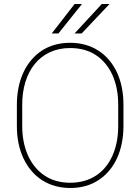

<svg xmlns="http://www.w3.org/2000/svg" viewBox="-20 -936 706 966"><path d="M601.1 -408.7C601.1 -470.7 590.3 -524.9 568.4 -571.8C524.4 -665.5 441.9 -720.7 332.5 -720.7C278.3 -720.7 231 -707.5 190.9 -681.6C110.8 -628.9 64.9 -532.2 64.9 -408.7V-302.2C64.9 -240.2 76.2 -186 98.1 -139.2C142.6 -45.4 224.6 9.8 333.5 9.8C388.2 9.8 435.5 -3.4 475.6 -29.8C555.7 -82 601.1 -178.7 601.1 -302.2ZM574.7 -302.2C574.7 -246.6 565.4 -197.3 546.4 -154.3C508.8 -68.4 435.5 -16.6 333.5 -16.6C282.7 -16.6 239.3 -28.8 203.6 -53.2C131.3 -102.1 91.8 -190.9 91.8 -302.2V-409.7C91.8 -576.2 180.7 -694.3 332.5 -694.3C383.8 -694.3 427.2 -682.1 463.4 -658.2C535.6 -609.4 574.7 -521 574.7 -409.7ZM390.6 -767.6 531.2 -916H492.2L355 -767.6ZM273.9 -767.6 392.6 -916H355.5L240.2 -767.6Z"/></svg>

Font: Vazirmatn Thin
Style: Regular
Weight: 100
Designer: Saber Rastikerdar
Foundry: Saber Rastikerdar
Version: Version 33.003